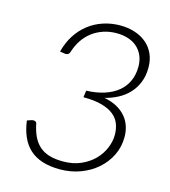

<svg xmlns="http://www.w3.org/2000/svg" viewBox="-108 -803 797 898"><g transform="rotate(15 290.0 -354.0)"><path d="M364.5 -715.5Q402 -715.5 434.2 -705.2Q466.5 -695 490.5 -675.2Q514.5 -655.5 528.2 -626Q542 -596.5 542 -558.5Q542 -518.5 529.2 -487Q516.5 -455.5 494.5 -432Q472.5 -408.5 442.8 -392.8Q413 -377 379.5 -369Q414 -362.5 439.8 -348.8Q465.5 -335 483 -315.2Q500.5 -295.5 509.2 -270.2Q518 -245 518 -216Q518 -168 497.8 -127Q477.5 -86 443 -56Q408.5 -26 362.5 -9Q316.5 8 264.5 8Q216 8 179.8 -3.5Q143.5 -15 118 -38Q92.5 -61 77.5 -94.8Q62.5 -128.5 56.5 -173L77 -180Q81.5 -181.5 86.5 -181.5Q92 -181.5 96.8 -179Q101.5 -176.5 102.5 -171Q109.5 -135.5 122 -109.5Q134.5 -83.5 154.2 -66Q174 -48.5 202 -40Q230 -31.5 269 -31.5Q317.5 -31.5 355.2 -48.2Q393 -65 418.8 -91.2Q444.5 -117.5 458 -150Q471.5 -182.5 471.5 -214.5Q471.5 -242 462.5 -266.2Q453.5 -290.5 432 -308.2Q410.5 -326 374.5 -336.2Q338.5 -346.5 284 -346.5L288.5 -379.5Q337 -381 375.5 -393.5Q414 -406 440.8 -428Q467.5 -450 481.5 -481Q495.5 -512 495.5 -550Q495.5 -582 484.5 -605.8Q473.5 -629.5 454.8 -645.2Q436 -661 411 -668.5Q386 -676 357.5 -676Q323.5 -676 294 -666.2Q264.5 -656.5 240.5 -638.5Q216.5 -620.5 199 -594.8Q181.5 -569 171.5 -537Q169 -528 163.8 -524.2Q158.5 -520.5 151.5 -520.5Q148 -520.5 146 -521L123 -524.5Q134.5 -569.5 157.2 -605Q180 -640.5 211.5 -665Q243 -689.5 282 -702.5Q321 -715.5 364.5 -715.5Z"/></g></svg>

Font: Lato TR Light
Style: Italic
Weight: 300
Italic angle: -12°
Designer: Lukasz Dziedzic
Foundry: Lukasz Dziedzic
Version: Version 1.104 2013